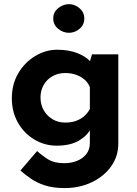

<svg xmlns="http://www.w3.org/2000/svg" viewBox="-20 -703 673 942"><path d="M297.9 219.7Q239.3 219.7 198.7 206.1Q158.2 192.4 129.9 172.4Q101.6 152.3 80.1 133.8L162.1 38.1Q185.5 59.6 215.8 78.6Q246.1 97.7 295.9 97.7Q329.1 97.7 357.4 86.4Q385.7 75.2 403.3 53.2Q420.9 31.2 420.9 -2V-97.7L425.8 -73.2Q410.2 -39.1 368.2 -13.7Q326.2 11.7 257.8 11.7Q199.2 11.7 148.4 -18.6Q97.7 -48.8 67.9 -101.6Q38.1 -154.3 38.1 -220.7Q38.1 -290 69.8 -343.8Q101.6 -397.5 152.8 -428.2Q204.1 -459 260.7 -459Q317.4 -459 359.4 -442.4Q401.4 -425.8 421.9 -402.3L417 -388.7L431.6 -436.5H560.5V0Q560.5 64.5 524.9 113.8Q489.3 163.1 429.7 191.4Q370.1 219.7 297.9 219.7ZM178.7 -224.6Q178.7 -189.5 194.8 -161.6Q210.9 -133.8 238.3 -117.7Q265.6 -101.6 299.8 -101.6Q329.1 -101.6 351.6 -109.4Q374 -117.2 391.6 -131.8Q409.2 -146.5 420.9 -168V-275.4Q412.1 -297.9 394 -313Q376 -328.1 352.5 -336.4Q329.1 -344.7 299.8 -344.7Q265.6 -344.7 238.3 -329.6Q210.9 -314.5 194.8 -287.1Q178.7 -259.8 178.7 -224.6ZM241.2 -612.3Q241.2 -643.6 265.6 -663.1Q290 -682.6 318.4 -682.6Q346.7 -682.6 370.1 -662.6Q393.6 -642.6 393.6 -612.3Q393.6 -581.1 370.1 -561.5Q346.7 -542 318.4 -542Q290 -542 265.6 -561.5Q241.2 -581.1 241.2 -612.3Z"/></svg>

Font: Josefin Sans CFJ
Style: Bold
Weight: 700
Designer: Santiago Orozco
Foundry: Typemade
Version: Version 2.001